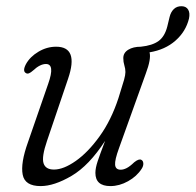

<svg xmlns="http://www.w3.org/2000/svg" viewBox="-20 -605 645 633"><path d="M446 -78Q452 -75 452.5 -66.2Q453 -57.5 447 -48.5Q431 -23.5 402.2 -7.5Q373.5 8.5 344 8.5Q294.5 8.5 294.5 -35Q294.5 -51 302 -73.5Q309.5 -96 326.5 -140.5Q273.5 -59 216 -25.2Q158.5 8.5 114 8.5Q62 8.5 54.8 -29.2Q47.5 -67 72 -135.5L139 -329Q162 -394 131.5 -394Q112 -394 89 -372.5Q74 -359 66.5 -363.5Q53 -369.5 65.5 -393.5Q79 -418 106.8 -434.5Q134.5 -451 165 -451Q240.5 -451 204.5 -345.5L135 -140.5Q117 -88 123.5 -67Q130 -46 158 -46Q189.5 -46 230 -74.5Q270.5 -103 308.5 -155.8Q346.5 -208.5 370.5 -281.5Q384.5 -325.5 389 -341.8Q393.5 -358 393.5 -367.5Q393.5 -378.5 390 -389.5Q386.5 -400.5 386.5 -413.5Q386.5 -431 402.8 -441Q419 -451 444.5 -451Q482.5 -455 502.8 -469.8Q523 -484.5 531.5 -517.5L539 -548.5Q543 -565.5 553.2 -575.2Q563.5 -585 579.5 -584.5Q594 -584 600.5 -573Q607 -562 603 -543.5Q592.5 -501 558.5 -471Q524.5 -441 473 -432.5Q479 -411 460.5 -362L372.5 -117Q358 -77.5 359.5 -61.5Q361 -45.5 378 -45.5Q387 -45.5 397.5 -50.8Q408 -56 422.5 -70Q438 -82.5 446 -78Z"/></svg>

Font: Fraunces 72pt SuperSoft Light
Style: Italic
Weight: 300
Italic angle: -16°
Version: Version 1.000;[b76b70a41]